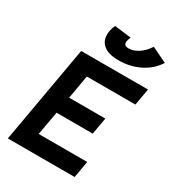

<svg xmlns="http://www.w3.org/2000/svg" viewBox="-220 -1062 1070 1184"><g transform="rotate(30 315.0 -470.0)"><path d="M24.4 0 125.5 -574.2 146.5 -693.4H622.1L601.1 -574.2H255.4L226.1 -406.7H483.9L462.9 -287.6H205.1L175.3 -119.1H521L500 0ZM373 -758.3Q298.3 -758.3 262.2 -791.5Q226.1 -824.7 235.8 -883.8Q240.2 -910.6 251 -931.6L369.1 -917Q365.7 -909.2 363 -901.4Q360.4 -893.6 359.4 -886.7Q353 -853 390.6 -853Q423.8 -853 457.3 -874Q490.7 -895 516.1 -932.1L521.5 -939.9L629.9 -887.2L623.5 -877.9Q585 -821.8 518.8 -790Q452.6 -758.3 373 -758.3Z"/></g></svg>

Font: Cascadia Code PL
Style: Bold Italic
Weight: 700
Italic angle: -10°
Monospace: yes
Designer: Aaron Bell
Foundry: Saja Typeworks
Version: Version 2404.023; ttfautohint (v1.8.4)